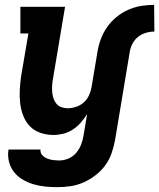

<svg xmlns="http://www.w3.org/2000/svg" viewBox="-20 -548 656 791"><path d="M381 -331Q385 -358 394.5 -384.5Q404 -411 420 -434.5Q436 -458 459 -477Q482 -496 508 -507.5Q534 -519 561 -523.5Q588 -528 615 -528L616 -418Q598 -418 580 -412.5Q562 -407 547.5 -395Q533 -383 524.5 -365.5Q516 -348 514 -331ZM216 223Q191 223 166 220.5Q141 218 117.5 211Q94 204 73 191.5Q52 179 37.5 160.5Q23 142 17 118Q11 94 15 68H147Q145 81 154 91Q163 101 175 105.5Q187 110 199.5 111.5Q212 113 225 113Q244 113 262.5 105Q281 97 294 81.5Q307 66 314 48Q321 30 324 11L339 -78Q327 -59 312.5 -42.5Q298 -26 279.5 -14Q261 -2 240.5 3Q220 8 200 8Q172 8 146 -1Q120 -10 102.5 -28.5Q85 -47 75.5 -72Q66 -97 63 -123.5Q60 -150 61.5 -178Q63 -206 67 -234L97 -410H64V-520H248L197 -216Q195 -203 194.5 -190Q194 -177 195.5 -164.5Q197 -152 201 -140.5Q205 -129 213 -120Q221 -111 233 -106.5Q245 -102 258 -102Q275 -102 292.5 -107.5Q310 -113 324 -125Q338 -137 346 -154Q354 -171 357 -188L381 -331H514L454 29Q449 56 440 82.5Q431 109 414 132.5Q397 156 373.5 174Q350 192 324 203.5Q298 215 270.5 219Q243 223 216 223Z"/></svg>

Font: Iosevka HT Extrabold Extended
Style: Italic
Weight: 800
Width: 7
Italic angle: -9°
Monospace: yes
Designer: Belleve Invis
Foundry: Belleve Invis
Version: Version 32.3.0; ttfautohint (v1.8.4)